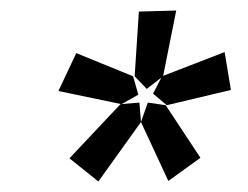

<svg xmlns="http://www.w3.org/2000/svg" viewBox="-20 -781 471 365"><path d="M300 -437 248 -549 261 -586 295 -581 361 -481ZM167 -436 112 -480 209 -583 245 -586 248 -549ZM211 -583 91 -608 125 -680 233 -636 243 -601ZM259 -612 236 -636 244 -759 315 -761 290 -636ZM297 -581 271 -603 288 -636 407 -682 419 -610Z"/></svg>

Font: Bitter Thin SemiBold
Style: Italic
Weight: 600
Italic angle: -9°
Version: Version 2.002